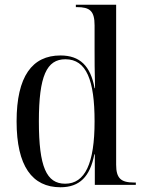

<svg xmlns="http://www.w3.org/2000/svg" viewBox="-20 -780 610 810"><path d="M235 10C316 10 360 -35 378 -129H380V0H553V-10H545C490 -10 470 -28 470 -85V-760H300V-750H304C359 -750 379 -734 379 -673V-571C379 -536 379 -476 381 -408H379C362 -502 317 -546 235 -546C116 -546 50 -458 50 -268C50 -79 116 10 235 10ZM255 -5C176 -5 144 -76 144 -268C144 -460 177 -530 256 -530C345 -530 379 -441 379 -268C379 -91 339 -5 255 -5Z"/></svg>

Font: Noto Serif Display SemiCondensed
Style: Regular
Weight: 400
Width: 4
Designer: Monotype Design Team
Foundry: Monotype Imaging Inc.
Version: Version 2.009